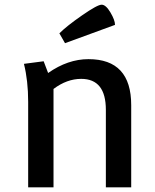

<svg xmlns="http://www.w3.org/2000/svg" viewBox="-20 -798 659 818"><path d="M470 -692 257 -614 233 -656Q264 -687 329.5 -732.5Q395 -778 413 -778Q431 -778 450.5 -745Q470 -712 470 -692ZM100 -364Q100 -454 82 -526L166 -537L185 -487Q269 -546 357 -546Q539 -546 539 -350V0H431V-330Q431 -462 326 -462Q265 -462 208 -419V0H100Z"/></svg>

Font: Convergence
Style: Regular
Weight: 400
Designer: Nicolas Silva and John Vargas
Foundry: Nicolas Silva and Jonh Vargas
Version: Version 1.002